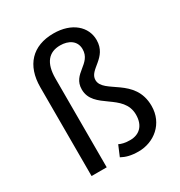

<svg xmlns="http://www.w3.org/2000/svg" viewBox="-178 -874 947 1010"><g transform="rotate(-30 295.0 -369.0)"><path d="M92 0H184V-539C184 -634 223 -678 292 -678C343 -678 385 -653 385 -602C385 -513 275 -516 275 -420C275 -297 456 -295 456 -163C456 -95 417 -62 363 -62C331 -62 311 -68 297 -75L270 -11C296 3 325 12 372 12C465 12 550 -54 550 -162C550 -336 362 -343 362 -427C362 -491 473 -499 473 -607C473 -687 405 -750 293 -750C165 -750 92 -672 92 -539Z"/></g></svg>

Font: FiraGO Unicode
Style: Regular
Weight: 400
Designer: bBox Type
Foundry: bBox Type GmbH
Version: Version 1.001;PS 001.001;hotconv 1.0.88;makeotf.lib2.5.64775